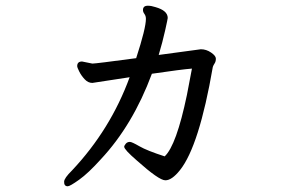

<svg xmlns="http://www.w3.org/2000/svg" viewBox="-20 -607 1040 674"><path d="M217.8 46.9Q204.6 46.9 205.1 30.8Q205.1 18.6 232.9 -8.8Q367.7 -151.9 435.1 -335.9L304.2 -315.9Q289.1 -315.9 277.1 -328.9Q265.1 -341.8 258.1 -356Q251 -370.1 251 -375Q251 -391.1 268.1 -391.1L304.2 -383.8Q316.4 -383.8 458 -402.8Q492.2 -507.8 492.2 -541Q492.2 -550.8 487.1 -557.9Q481.9 -564.9 481.9 -571.8Q481.9 -586.9 499 -586.9Q511.2 -586.9 525.9 -582Q568.8 -569.8 568.8 -543.9Q568.8 -541 559.8 -500.5Q550.8 -460 537.1 -414.1L685.1 -434.1Q704.1 -434.1 720.9 -422.6Q737.8 -411.1 737.8 -401.1Q737.8 -391.1 733.4 -384.5Q729 -377.9 727.1 -372.1Q679.2 -94.2 611.8 -9.8Q583 26.4 560.1 25.9Q538.1 25.9 460 -43.9Q416 -82 416 -91.8Q416 -95.7 421.4 -102.3Q426.8 -108.9 436 -108.9Q442.9 -108.9 469.5 -93.5Q496.1 -78.1 558.1 -58.1Q599.1 -96.2 636.2 -273.9L653.8 -366.2Q616.7 -363.3 513.2 -348.1Q446.3 -168 334 -47.9Q290 1 257.8 23.9Q225.6 46.9 217.8 46.9Z"/></svg>

Font: LXGW WenKai Screen R
Style: Regular
Weight: 400
Designer: Fontworks Inc.
Version: Version 1.235;May 31, 2022